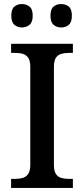

<svg xmlns="http://www.w3.org/2000/svg" viewBox="-20 -931 416 951"><path d="M35 0V-45H56Q77 -45 93.5 -50Q110 -55 120 -70Q130 -85 130 -115V-599Q130 -630 120 -644.5Q110 -659 93.5 -664Q77 -669 56 -669H35V-714H341V-669H320Q300 -669 283 -664Q266 -659 256.5 -644.5Q247 -630 247 -599V-115Q247 -85 256.5 -70Q266 -55 283 -50Q300 -45 320 -45H341V0ZM283 -795Q261 -795 245.5 -808Q230 -821 230 -853Q230 -886 245.5 -898.5Q261 -911 283 -911Q305 -911 320.5 -898.5Q336 -886 336 -853Q336 -821 320.5 -808Q305 -795 283 -795ZM89 -795Q67 -795 51.5 -808Q36 -821 36 -853Q36 -886 51.5 -898.5Q67 -911 89 -911Q110 -911 126 -898.5Q142 -886 142 -853Q142 -821 126 -808Q110 -795 89 -795Z"/></svg>

Font: Noto Serif Gujarati Medium
Style: Regular
Weight: 500
Version: Version 2.102